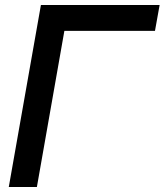

<svg xmlns="http://www.w3.org/2000/svg" viewBox="-20 -745 656 765"><path d="M143 -725H616L597.5 -622H236.5L127 0H15Z"/></svg>

Font: JuliaMono SemiBoldItalic
Style: Regular
Weight: 600
Italic angle: -9°
Monospace: yes
Designer: cormullion
Foundry: corm
Version: Version 0.049; ttfautohint (v1.8.4)